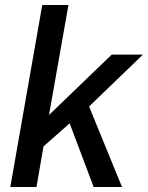

<svg xmlns="http://www.w3.org/2000/svg" viewBox="-20 -743 588 763"><path d="M21 0 147.9 -723.1H252L174.8 -286.1L423.8 -525.9H547.9L334 -319.8L464.8 0H352.1L256.8 -252.9L152.8 -161.1L125 0Z"/></svg>

Font: Archivo Medium
Style: Italic
Weight: 500
Italic angle: -10°
Designer: Hector Gatti
Foundry: Omnibus-Type
Version: Version 2.001